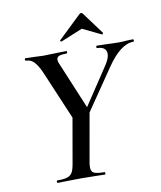

<svg xmlns="http://www.w3.org/2000/svg" viewBox="-88 -865 782 935"><g transform="rotate(-10 303.5 -397.5)"><path d="M288 -281 450 -525Q470 -556 470 -577Q470 -594 458.5 -603.5Q447 -613 425 -613Q421 -613 421 -619Q421 -625 425 -625L471 -624Q511 -622 536 -622Q551 -622 571 -624L603 -625Q607 -625 607 -619Q607 -613 603 -613Q539 -613 469 -509L303 -266ZM122 -12Q155 -12 171.5 -17.5Q188 -23 196 -37Q204 -51 209 -81L249 -310L335 -319L293 -81Q289 -62 289 -47Q289 -26 303 -19Q317 -12 355 -12Q358 -12 358 -6Q358 0 355 0Q325 0 307 -1L239 -2L169 -1Q152 0 122 0Q118 0 118 -6Q118 -12 122 -12ZM72 -613Q68 -613 68 -619Q68 -625 72 -625L114 -624Q144 -622 159 -622Q184 -622 228 -624L274 -625Q277 -625 277 -620Q277 -613 273 -613Q247 -613 235.5 -608Q224 -603 224 -591Q224 -582 228 -573L335 -317L260 -271L145 -542Q128 -580 111.5 -596.5Q95 -613 72 -613ZM259 -675Q256 -675 254 -677.5Q252 -680 254 -682L367 -790Q372 -795 376 -795Q382 -795 385 -790L465 -682V-681Q465 -678 462.5 -675.5Q460 -673 458 -675L367 -719L260 -675Z"/></g></svg>

Font: Cormorant Garamond SemiBold
Style: Italic
Weight: 600
Italic angle: -10°
Designer: Christian Thalmann (Catharsis Fonts)
Foundry: Catharsis Fonts
Version: Version 4.000